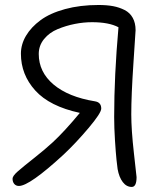

<svg xmlns="http://www.w3.org/2000/svg" viewBox="-20 -698 645 762"><path d="M55.2 40Q43.5 40 36.6 32Q29.8 23.9 29.8 11.2Q29.8 0.5 50.3 -17.6Q70.8 -35.6 114.5 -70.1Q158.2 -104.5 189.9 -133.8Q235.8 -176.3 296.9 -250Q176.8 -275.9 119.9 -338.9Q63 -401.9 63 -484.9Q63 -522 83.3 -556.2Q103.5 -590.3 140.9 -617.9Q178.2 -645.5 238 -661.9Q297.9 -678.2 371.1 -678.2Q403.8 -678.2 428.7 -673.6Q453.6 -668.9 474.6 -658.2Q495.6 -647.5 506.8 -627.2Q518.1 -606.9 518.1 -578.1Q518.1 -573.2 509.5 -446.3Q501 -319.3 501 -244.1Q501 -182.6 511.5 -89.8Q522 2.9 522 4.9Q522 43.9 502.9 43.9Q481.9 43.9 467.3 24.7Q452.6 5.4 446.8 -26.9Q445.3 -35.6 442.4 -63.5Q439.5 -91.3 436.3 -141.1Q433.1 -190.9 433.1 -233.9Q433.1 -397 450.2 -589.8Q412.6 -609.9 345.2 -609.9Q311.5 -609.9 276.9 -603Q242.2 -596.2 209 -582.5Q175.8 -568.8 154.8 -543Q133.8 -517.1 133.8 -483.9Q133.8 -412.1 192.6 -362.5Q251.5 -313 356.9 -295.9Q381.8 -292 381.8 -267.1Q381.8 -249.5 331.5 -189.9Q281.2 -130.4 232.9 -85Q97.2 40 55.2 40Z"/></svg>

Font: Shantell Sans Bouncy
Style: Regular
Weight: 300
Designer: Stephen Nixon, Anya Danilova, Shantell Martin
Foundry: Arrow Type
Version: Version 1.006;[9816181b4]